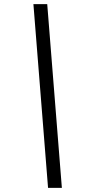

<svg xmlns="http://www.w3.org/2000/svg" viewBox="-20 -760 418 931"><path d="M280 151 209 -740H142L213 151Z"/></svg>

Font: Braiins Sans
Style: Italic
Weight: 400
Italic angle: -11.31°
Designer: Mike Abbink, Paul van der Laan, Pieter van Rosmalen, Jiri Chlebus, Lubos Buracinsky
Foundry: Bold Monday, Sudetype
Version: Version 1.000;hotconv 1.0.109;makeotfexe 2.5.65596